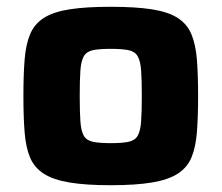

<svg xmlns="http://www.w3.org/2000/svg" viewBox="-20 -538 653 566"><path d="M306 8Q233 8 185 0Q137 -8 109 -26Q81 -44 68.5 -74Q56 -104 52.5 -149Q49 -194 49 -255Q49 -317 52.5 -361.5Q56 -406 68.5 -436.5Q81 -467 109 -485Q137 -503 185 -510.5Q233 -518 306 -518Q380 -518 428 -510.5Q476 -503 504 -485Q532 -467 544.5 -436.5Q557 -406 560.5 -361.5Q564 -317 564 -255Q564 -194 560.5 -149Q557 -104 544.5 -74Q532 -44 504 -26Q476 -8 428 0Q380 8 306 8ZM306 -116Q340 -116 359 -120Q378 -124 386 -138Q394 -152 396 -180Q398 -208 398 -255Q398 -303 396 -330.5Q394 -358 386 -372Q378 -386 359.5 -390Q341 -394 306 -394Q272 -394 253.5 -390Q235 -386 227 -372Q219 -358 217 -330.5Q215 -303 215 -255Q215 -208 217 -180Q219 -152 227 -138Q235 -124 254 -120Q273 -116 306 -116Z"/></svg>

Font: Saira SemiExpanded
Style: Bold
Weight: 700
Width: 6
Designer: Hector Gatti with collaboration of the Omnibus-Type team
Foundry: Omnibus-Type
Version: Version 1.101